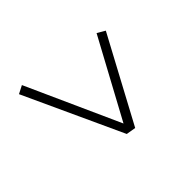

<svg xmlns="http://www.w3.org/2000/svg" viewBox="-95 -735 791 791"><g transform="rotate(45 300.0 -340.0)"><path d="M71 -121 53 -156 461 -340 119 -525 139 -559 508 -361 501 -319Z"/></g></svg>

Font: Iosevka Curly XLtExObl
Style: Regular
Weight: 200
Width: 7
Italic angle: -9°
Monospace: yes
Designer: Belleve Invis
Foundry: Belleve Invis
Version: Version 11.0.1; ttfautohint (v1.8.3)